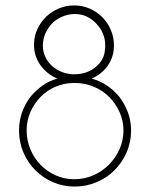

<svg xmlns="http://www.w3.org/2000/svg" viewBox="-20 -678 550 706"><path d="M401 -52Q373 -24 335 -8Q297 8 254.5 8Q212 8 175 -8Q138 -24 110 -52Q82 -80 66 -117.5Q50 -155 50 -198Q50 -233 61 -264.5Q72 -296 92 -322Q111 -345 136 -363Q161 -381 191 -389Q153 -405 129 -438Q105 -471 105 -514Q105 -544 117 -570Q129 -596 149 -616Q169 -635 195.5 -646.5Q222 -658 252.5 -658Q283 -658 309.5 -646.5Q336 -635 356 -615Q376 -595 387.5 -568Q399 -541 399 -511Q399 -469 376.5 -437Q354 -405 317 -389Q347 -381 372.5 -364Q398 -347 418 -323Q438 -297 450 -265.5Q462 -234 462 -198Q462 -155 445.5 -117.5Q429 -80 401 -52ZM129 -72Q152 -48 184 -33.5Q216 -19 253 -19Q291 -19 323.5 -33.5Q356 -48 380.5 -72.5Q405 -97 419.5 -129.5Q434 -162 434 -198Q434 -234 419.5 -266Q405 -298 381 -322Q357 -346 324 -359.5Q291 -373 254 -373Q217 -373 185 -359.5Q153 -346 129.5 -322Q106 -298 92 -266.5Q78 -235 78 -198Q78 -162 91.5 -129.5Q105 -97 129 -72ZM164 -443Q178 -427 199 -417Q220 -407 244 -405Q268 -404 289 -409.5Q310 -415 327 -428Q344 -440 354.5 -457.5Q365 -475 366 -497Q369 -521 362.5 -543Q356 -565 342 -582Q328 -600 308.5 -612Q289 -624 265 -626Q240 -628 218.5 -620.5Q197 -613 179 -599Q162 -584 151 -563.5Q140 -543 138 -520Q136 -498 143 -478Q150 -458 164 -443Z"/></svg>

Font: Josefin Slab Light
Style: Regular
Weight: 300
Designer: Santiago Orozco
Foundry: Typemade
Version: Version 2.000